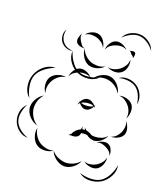

<svg xmlns="http://www.w3.org/2000/svg" viewBox="-237 -983 1027 1179"><g transform="rotate(20 276.5 -393.0)"><path d="M441 -571Q466 -589 499.5 -586.5Q533 -584 558 -566Q584 -548 596.5 -517Q609 -486 601 -456Q599 -487 586 -515Q573 -543 552 -558Q532 -572 501.5 -575.5Q471 -579 441 -571ZM293 -515Q308 -538 337 -552Q366 -566 394 -561Q421 -555 442.5 -530.5Q464 -506 468 -478Q454 -503 432.5 -518Q411 -533 389 -537Q367 -542 341 -537Q315 -532 293 -515ZM148 -474Q149 -495 163 -516.5Q177 -538 197 -544Q218 -550 241 -540.5Q264 -531 277 -514Q259 -525 239.5 -525.5Q220 -526 204 -521Q188 -516 172 -505Q156 -494 148 -474ZM-32 -267Q-61 -292 -68 -333Q-75 -374 -61 -410Q-47 -447 -14.5 -472.5Q18 -498 56 -497Q20 -484 -10.5 -460Q-41 -436 -52 -407Q-63 -378 -57 -339.5Q-51 -301 -32 -267ZM481 -470Q503 -477 529.5 -470Q556 -463 570 -445Q583 -427 582 -399.5Q581 -372 569 -353Q574 -375 568 -395.5Q562 -416 550 -431Q539 -445 521.5 -457Q504 -469 481 -470ZM50 -329Q34 -349 31 -378.5Q28 -408 41 -429Q55 -450 82.5 -460.5Q110 -471 135 -465Q110 -462 91 -447.5Q72 -433 62 -416Q51 -399 46.5 -376Q42 -353 50 -329ZM258 -331Q260 -341 266 -352Q263 -356 261 -360Q264 -357 267 -354Q274 -366 284 -374.5Q294 -383 305 -384Q319 -387 334 -379Q349 -371 359 -360Q361 -362 363 -365Q362 -361 361 -358Q364 -353 367 -349Q363 -352 359 -354Q352 -341 340 -330.5Q328 -320 314 -320Q302 -319 290 -326.5Q278 -334 270 -345Q263 -339 258 -331ZM309 -361Q301 -359 292.5 -356.5Q284 -354 276 -349Q285 -345 294.5 -344Q304 -343 313 -344Q324 -344 335 -346.5Q346 -349 355 -356Q344 -362 332 -362Q320 -362 309 -361ZM573 -338Q588 -323 595 -299Q602 -275 594 -256Q585 -237 562.5 -226Q540 -215 519 -216Q539 -222 552 -236Q565 -250 572 -265Q579 -281 581 -300Q583 -319 573 -338ZM70 -126Q41 -133 17.5 -157.5Q-6 -182 -10 -212Q-13 -241 4 -270.5Q21 -300 47 -313Q27 -292 19 -265Q11 -238 14 -215Q17 -191 31 -167Q45 -143 70 -126ZM41 -35Q9 -34 -18 -55Q-45 -76 -56 -106Q-67 -135 -61 -168.5Q-55 -202 -31 -223Q-46 -195 -51 -164Q-56 -133 -47 -109Q-38 -85 -13.5 -65Q11 -45 41 -35ZM278 -131Q279 -136 281 -140Q274 -141 268 -144Q276 -143 283 -146Q298 -181 330 -195Q334 -205 333 -216Q337 -208 339 -198Q343 -199 348 -200Q352 -200 356 -200Q351 -208 348 -216Q356 -206 367 -200Q386 -196 404 -184Q415 -182 426 -182Q445 -182 466.5 -189.5Q488 -197 503 -216Q495 -194 474 -176.5Q453 -159 430 -158Q431 -155 433 -152Q430 -155 426 -158Q401 -158 378 -176Q364 -178 351 -176Q345 -175 340 -174Q338 -160 331 -153Q323 -144 310 -141Q297 -138 284 -140Q281 -136 278 -131ZM449 -152Q462 -164 483.5 -170Q505 -176 521 -168Q537 -160 545 -139.5Q553 -119 551 -101Q547 -119 535 -129.5Q523 -140 510 -146Q497 -153 481 -156Q465 -159 449 -152ZM218 -15Q196 1 165 2.5Q134 4 112 -11Q90 -27 80 -56.5Q70 -86 77 -112Q80 -85 94 -64Q108 -43 125 -31Q143 -19 167.5 -13.5Q192 -8 218 -15ZM541 -88Q545 -66 535.5 -41.5Q526 -17 507 -5Q487 6 461 1.5Q435 -3 418 -17Q439 -10 459 -13.5Q479 -17 495 -26Q510 -35 523.5 -50.5Q537 -66 541 -88ZM620 -67Q628 -31 609.5 5Q591 41 559 61Q527 80 487 81Q447 82 417 58Q453 70 490.5 69Q528 68 554 52Q579 36 597 3Q615 -30 620 -67ZM402 -14Q392 13 365.5 33Q339 53 310 53Q281 52 254.5 32Q228 12 218 -15Q237 7 262 17.5Q287 28 310 29Q333 29 358 18.5Q383 8 402 -14ZM371 -809Q384 -838 414 -853.5Q444 -869 476 -867Q507 -865 534.5 -845Q562 -825 571 -795Q553 -821 526.5 -838Q500 -855 475 -857Q450 -859 421.5 -845.5Q393 -832 371 -809ZM153 -750Q166 -768 190 -778Q214 -788 235 -782Q256 -776 270.5 -754.5Q285 -733 287 -711Q278 -731 261.5 -742.5Q245 -754 228 -759Q211 -764 191 -763Q171 -762 153 -750ZM301 -705Q301 -726 314 -747.5Q327 -769 347 -776Q366 -783 389.5 -774Q413 -765 427 -749Q409 -760 389.5 -759.5Q370 -759 355 -753Q339 -748 323.5 -736.5Q308 -725 301 -705ZM444 -750Q451 -753 463.5 -755Q476 -757 482 -752Q487 -746 485.5 -733.5Q484 -721 481 -714Q481 -722 475 -726Q469 -730 465 -734Q460 -739 456 -745Q452 -751 444 -750ZM183 -670Q169 -668 151 -673Q133 -678 126 -690Q119 -703 123.5 -721Q128 -739 137 -750Q132 -736 136.5 -724Q141 -712 147 -702Q153 -692 161 -682.5Q169 -673 183 -670ZM118 -631Q97 -625 75.5 -633.5Q54 -642 41 -659Q29 -676 27.5 -699.5Q26 -723 38 -741Q27 -696 49 -665Q71 -634 118 -631ZM470 -702Q478 -681 472 -654Q466 -627 448 -613Q430 -598 403 -598Q376 -598 356 -610Q379 -606 399 -613Q419 -620 433 -631Q448 -643 459 -661Q470 -679 470 -702ZM340 -610Q323 -590 293.5 -581.5Q264 -573 239 -582Q215 -592 199 -618Q183 -644 183 -670Q192 -645 210 -628.5Q228 -612 248 -604Q268 -597 292.5 -597Q317 -597 340 -610ZM332 -535Q306 -508 267 -503.5Q228 -499 194 -514Q160 -529 137.5 -561.5Q115 -594 118 -631Q128 -596 149.5 -565.5Q171 -535 198 -523Q225 -511 262 -515Q299 -519 332 -535Z"/></g></svg>

Font: Rubik Puddles
Style: Regular
Weight: 400
Designer: Hubert and Fischer, NaN
Foundry: Hubert and Fischer, NaN
Version: Version 2.200